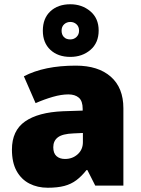

<svg xmlns="http://www.w3.org/2000/svg" viewBox="-20 -871 663 901"><path d="M336 -563Q441 -563 500 -511Q559 -459 559 -363V0H427L390 -73H386Q363 -44 338.5 -25.5Q314 -7 282 1.5Q250 10 204 10Q156 10 118 -9.5Q80 -29 58 -68.5Q36 -108 36 -169Q36 -258 97.5 -301Q159 -344 276 -349L368 -352V-360Q368 -397 350 -412.5Q332 -428 301 -428Q268 -428 228 -416.5Q188 -405 147 -387L92 -513Q140 -538 200.5 -550.5Q261 -563 336 -563ZM325 -245Q273 -243 251.5 -226.5Q230 -210 230 -180Q230 -152 245 -138.5Q260 -125 285 -125Q320 -125 344.5 -147Q369 -169 369 -204V-247ZM310 -604Q252 -604 216.5 -637Q181 -670 181 -727Q181 -785 216.5 -818Q252 -851 310 -851Q365 -851 404 -818Q443 -785 443 -728Q443 -670 404.5 -637Q366 -604 310 -604ZM310 -686Q327 -686 339 -697.5Q351 -709 351 -727Q351 -746 339 -757Q327 -768 310 -768Q293 -768 281 -757Q269 -746 269 -727Q269 -709 279.5 -697.5Q290 -686 310 -686Z"/></svg>

Font: Noto Sans Hebrew Thin Black
Style: Regular
Weight: 900
Version: Version 3.001